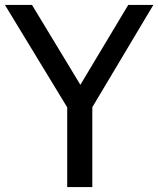

<svg xmlns="http://www.w3.org/2000/svg" viewBox="-40 -760 643 780"><path d="M233 0V-324L-20 -740H90L286.5 -415.5L481 -740H583L335 -324.5V0Z"/></svg>

Font: Encode Sans SemiCondensed SemiCondensed Medium
Style: Regular
Weight: 500
Width: 4
Designer: Multiple Designers
Foundry: Impallari Type
Version: Version 3.000; ttfautohint (v1.8.3) -l 8 -r 50 -G 200 -x 14 